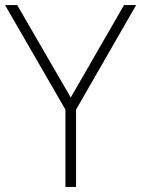

<svg xmlns="http://www.w3.org/2000/svg" viewBox="-20 -740 559 760"><path d="M239 0V-306L0 -720H48L260 -354L471 -720H519L281 -306V0Z"/></svg>

Font: Manrope ExtraLight
Style: Regular
Weight: 200
Designer: Mikhail Sharanda
Foundry: Mikhail Sharanda
Version: Version 4.505